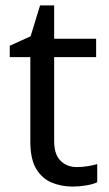

<svg xmlns="http://www.w3.org/2000/svg" viewBox="-20 -679 401 709"><path d="M264 -62Q284 -62 305 -65.5Q326 -69 339 -73V-6Q325 1 299 5.5Q273 10 249 10Q207 10 171.5 -4.5Q136 -19 114 -55Q92 -91 92 -156V-468H16V-510L93 -545L128 -659H180V-536H335V-468H180V-158Q180 -109 203.5 -85.5Q227 -62 264 -62Z"/></svg>

Font: Noto Sans Sharada
Style: Regular
Weight: 400
Designer: Monotype Design Team
Foundry: Monotype Imaging Inc.
Version: Version 2.006; ttfautohint (v1.8.4.7-5d5b)